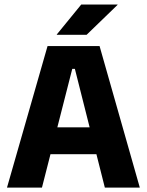

<svg xmlns="http://www.w3.org/2000/svg" viewBox="-20 -847 663 867"><path d="M11.6 0 194.7 -639H429.6L611.3 0H453.4L318.1 -536.1H306.3L169.5 0ZM167.1 -150.6V-271.9H454.8V-150.6ZM346.8 -826.5H510.8V-825L371.2 -690H236.4V-691.3Z"/></svg>

Font: Anek Tamil Medium
Style: Regular
Weight: 500
Designer: Aadarsh Rajan (Tamil), Yesha Goshar (Latin)
Foundry: Ek Type
Version: Version 1.003